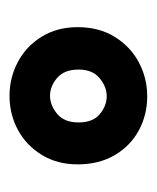

<svg xmlns="http://www.w3.org/2000/svg" viewBox="17 -769 329 403"><g transform="rotate(90 181.5 -567.5)"><path d="M181 -423Q143 -423 110 -440.5Q77 -458 57 -490.5Q37 -523 37 -566Q37 -611 57.5 -644Q78 -677 111 -694.5Q144 -712 182 -712Q221 -712 253.5 -694.5Q286 -677 305.5 -644Q325 -611 325 -566Q325 -523 305 -490.5Q285 -458 252.5 -440.5Q220 -423 181 -423ZM181 -508Q201 -508 219 -523Q237 -538 237 -568Q237 -598 219.5 -612.5Q202 -627 182 -627Q162 -627 144 -612Q126 -597 126 -568Q126 -538 143.5 -523Q161 -508 181 -508Z"/></g></svg>

Font: DM Sans 12pt
Style: Bold
Weight: 700
Version: Version 4.004;gftools[0.9.30]